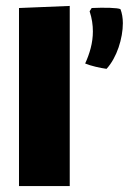

<svg xmlns="http://www.w3.org/2000/svg" viewBox="-20 -627 444 647"><path d="M44 0H215V-607L44 -600ZM289 -600 282 -589C290 -565 293 -542 293 -521C293 -482 282 -446 267 -413C286 -405 317 -398 339 -395C374 -433 394 -498 394 -549C394 -567 391 -583 386 -596C378 -601 331 -602 289 -600Z"/></svg>

Font: FilmFarsi_V5 Display
Style: Regular
Weight: 400
Designer: Borna Izadpanah
Foundry: Borna Izadpanah
Version: Version 1.000;PS 001.000;hotconv 1.0.88;makeotf.lib2.5.64775